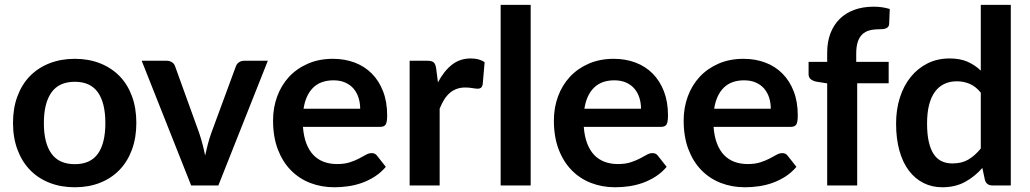

<svg xmlns="http://www.w3.org/2000/svg" viewBox="-20 -763 4240 790"><path d="M288 -521Q345 -521 391.8 -502.5Q438.5 -484 471.8 -450Q505 -416 523 -367Q541 -318 541 -257.5Q541 -196.5 523 -147.5Q505 -98.5 471.8 -64Q438.5 -29.5 391.8 -11Q345 7.5 288 7.5Q230.5 7.5 183.5 -11Q136.5 -29.5 103.2 -64Q70 -98.5 51.8 -147.5Q33.5 -196.5 33.5 -257.5Q33.5 -318 51.8 -367Q70 -416 103.2 -450Q136.5 -484 183.5 -502.5Q230.5 -521 288 -521ZM288 -87.5Q352 -87.5 382.8 -130.5Q413.5 -173.5 413.5 -256.5Q413.5 -339.5 382.8 -383Q352 -426.5 288 -426.5Q223 -426.5 191.8 -382.8Q160.5 -339 160.5 -256.5Q160.5 -174 191.8 -130.8Q223 -87.5 288 -87.5Z M1082 -513 878.5 0H766.5L563 -513H665Q679 -513 688.2 -506.5Q697.5 -500 700.5 -490L799.5 -216Q807.5 -192 813.5 -169Q819.5 -146 824 -123Q829 -146 835 -169Q841 -192 849.5 -216L950.5 -490Q954 -500 963 -506.5Q972 -513 984.5 -513Z M1462 -315.5Q1462 -339.5 1455.2 -360.8Q1448.5 -382 1435 -398Q1421.5 -414 1400.8 -423.2Q1380 -432.5 1352.5 -432.5Q1299 -432.5 1268.2 -402Q1237.5 -371.5 1229 -315.5ZM1226.5 -241Q1229.5 -201.5 1240.5 -172.8Q1251.5 -144 1269.5 -125.2Q1287.5 -106.5 1312.2 -97.2Q1337 -88 1367 -88Q1397 -88 1418.8 -95Q1440.5 -102 1456.8 -110.5Q1473 -119 1485.2 -126Q1497.5 -133 1509 -133Q1524.5 -133 1532 -121.5L1567.5 -76.5Q1547 -52.5 1521.5 -36.2Q1496 -20 1468.2 -10.2Q1440.5 -0.5 1411.8 3.5Q1383 7.5 1356 7.5Q1302.5 7.5 1256.5 -10.2Q1210.5 -28 1176.5 -62.8Q1142.5 -97.5 1123 -148.8Q1103.5 -200 1103.5 -267.5Q1103.5 -320 1120.5 -366.2Q1137.5 -412.5 1169.2 -446.8Q1201 -481 1246.8 -501Q1292.5 -521 1350 -521Q1398.5 -521 1439.5 -505.5Q1480.5 -490 1510 -460.2Q1539.5 -430.5 1556.2 -387.2Q1573 -344 1573 -288.5Q1573 -260.5 1567 -250.8Q1561 -241 1544 -241Z M1782 -424Q1806 -470 1839 -496.2Q1872 -522.5 1917 -522.5Q1952.5 -522.5 1974 -507L1966 -414.5Q1963.5 -405.5 1958.8 -401.8Q1954 -398 1946 -398Q1938.5 -398 1923.8 -400.5Q1909 -403 1895 -403Q1874.5 -403 1858.5 -397Q1842.5 -391 1829.8 -379.8Q1817 -368.5 1807.2 -352.5Q1797.5 -336.5 1789 -316V0H1665.5V-513H1738Q1757 -513 1764.5 -506.2Q1772 -499.5 1774.5 -482Z M2163.5 -743V0H2040V-743Z M2617.5 -315.5Q2617.5 -339.5 2610.8 -360.8Q2604 -382 2590.5 -398Q2577 -414 2556.2 -423.2Q2535.5 -432.5 2508 -432.5Q2454.5 -432.5 2423.8 -402Q2393 -371.5 2384.5 -315.5ZM2382 -241Q2385 -201.5 2396 -172.8Q2407 -144 2425 -125.2Q2443 -106.5 2467.8 -97.2Q2492.5 -88 2522.5 -88Q2552.5 -88 2574.2 -95Q2596 -102 2612.2 -110.5Q2628.5 -119 2640.8 -126Q2653 -133 2664.5 -133Q2680 -133 2687.5 -121.5L2723 -76.5Q2702.5 -52.5 2677 -36.2Q2651.5 -20 2623.8 -10.2Q2596 -0.5 2567.2 3.5Q2538.5 7.5 2511.5 7.5Q2458 7.5 2412 -10.2Q2366 -28 2332 -62.8Q2298 -97.5 2278.5 -148.8Q2259 -200 2259 -267.5Q2259 -320 2276 -366.2Q2293 -412.5 2324.8 -446.8Q2356.5 -481 2402.2 -501Q2448 -521 2505.5 -521Q2554 -521 2595 -505.5Q2636 -490 2665.5 -460.2Q2695 -430.5 2711.8 -387.2Q2728.5 -344 2728.5 -288.5Q2728.5 -260.5 2722.5 -250.8Q2716.5 -241 2699.5 -241Z M3151.5 -315.5Q3151.5 -339.5 3144.8 -360.8Q3138 -382 3124.5 -398Q3111 -414 3090.2 -423.2Q3069.5 -432.5 3042 -432.5Q2988.5 -432.5 2957.8 -402Q2927 -371.5 2918.5 -315.5ZM2916 -241Q2919 -201.5 2930 -172.8Q2941 -144 2959 -125.2Q2977 -106.5 3001.8 -97.2Q3026.5 -88 3056.5 -88Q3086.5 -88 3108.2 -95Q3130 -102 3146.2 -110.5Q3162.5 -119 3174.8 -126Q3187 -133 3198.5 -133Q3214 -133 3221.5 -121.5L3257 -76.5Q3236.5 -52.5 3211 -36.2Q3185.5 -20 3157.8 -10.2Q3130 -0.5 3101.2 3.5Q3072.5 7.5 3045.5 7.5Q2992 7.5 2946 -10.2Q2900 -28 2866 -62.8Q2832 -97.5 2812.5 -148.8Q2793 -200 2793 -267.5Q2793 -320 2810 -366.2Q2827 -412.5 2858.8 -446.8Q2890.5 -481 2936.2 -501Q2982 -521 3039.5 -521Q3088 -521 3129 -505.5Q3170 -490 3199.5 -460.2Q3229 -430.5 3245.8 -387.2Q3262.5 -344 3262.5 -288.5Q3262.5 -260.5 3256.5 -250.8Q3250.5 -241 3233.5 -241Z M3383.5 0V-420L3339 -427Q3324.5 -430 3315.8 -437.2Q3307 -444.5 3307 -458V-508.5H3383.5V-546.5Q3383.5 -590.5 3396.8 -625.5Q3410 -660.5 3434.8 -685Q3459.5 -709.5 3495 -722.5Q3530.5 -735.5 3575 -735.5Q3610.5 -735.5 3641 -726L3638.5 -664Q3638 -657 3634.5 -652.8Q3631 -648.5 3625.2 -646.2Q3619.5 -644 3612 -643.2Q3604.5 -642.5 3596 -642.5Q3574 -642.5 3556.8 -637.8Q3539.5 -633 3527.5 -621.2Q3515.5 -609.5 3509.2 -590.2Q3503 -571 3503 -542.5V-508.5H3636.5V-420.5H3507V0Z M4015.5 -382Q3994.5 -407.5 3969.8 -418Q3945 -428.5 3916.5 -428.5Q3888.5 -428.5 3866 -418Q3843.5 -407.5 3827.5 -386.2Q3811.5 -365 3803 -332.2Q3794.5 -299.5 3794.5 -255Q3794.5 -210 3801.8 -178.8Q3809 -147.5 3822.5 -127.8Q3836 -108 3855.5 -99.2Q3875 -90.5 3899 -90.5Q3937.5 -90.5 3964.5 -106.5Q3991.5 -122.5 4015.5 -152ZM4139 -743V0H4063.5Q4039 0 4032.5 -22.5L4022 -72Q3991 -36.5 3950.8 -14.5Q3910.5 7.5 3857 7.5Q3815 7.5 3780 -10Q3745 -27.5 3719.8 -60.8Q3694.5 -94 3680.8 -143Q3667 -192 3667 -255Q3667 -312 3682.5 -361Q3698 -410 3727 -446Q3756 -482 3796.5 -502.2Q3837 -522.5 3887.5 -522.5Q3930.5 -522.5 3961 -509Q3991.5 -495.5 4015.5 -472.5V-743Z"/></svg>

Font: Lato 2
Style: Bold
Weight: 700
Designer: Lukasz Dziedzic with Adam Twardoch and Botio Nikoltchev
Foundry: tyPoland Lukasz Dziedzic
Version: Version 2.015; 2015-08-06; http://www.latofonts.com/